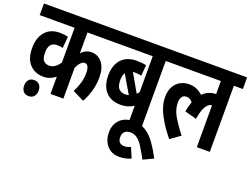

<svg xmlns="http://www.w3.org/2000/svg" viewBox="-129 -899 1883 1443"><g transform="rotate(20 812.5 -177.0)"><path d="M622 -529H382V-363Q417 -400 463 -400Q515 -400 548.5 -358.5Q582 -317 582 -240Q582 -138 527 -35L435 -81Q454 -117 466 -156.5Q478 -196 478 -237Q478 -307 442 -307Q426 -307 410.5 -291Q395 -275 382 -247V0H279V-138Q258 -121 235 -112Q212 -103 181 -103Q117 -103 74 -147Q31 -191 31 -280Q31 -360 72.5 -408Q114 -456 187 -456Q207 -456 224 -454Q241 -452 255 -448L247 -356Q227 -362 201 -362Q134 -362 134 -279Q134 -230 151.5 -213Q169 -196 195 -196Q221 -196 240.5 -210Q260 -224 279 -250V-529H0V-622H622ZM71 8Q71 -20 86 -38Q101 -56 129 -56Q157 -56 172 -38Q187 -20 187 8Q187 36 172 54Q157 72 129 72Q101 72 86 54Q71 36 71 8Z M1080 -529H1008V0H904V-133Q883 -119 857.5 -111Q832 -103 800 -103Q724 -103 681.5 -149.5Q639 -196 639 -279Q639 -362 682 -409Q725 -456 805 -456Q825 -456 845.5 -454Q866 -452 880 -448L873 -362Q849 -368 817 -368Q810 -368 804 -368L887 -223Q896 -231 904 -242V-529H610V-622H1080ZM736 -278Q736 -228 755.5 -208.5Q775 -189 807 -189Q821 -189 835 -193L750 -337Q736 -315 736 -278Z M1018 248Q997 258 973.5 263Q950 268 926 268Q862 268 826 226Q790 184 790 120Q790 58 829 18.5Q868 -21 937 -21Q994 -21 1036.5 6.5Q1079 34 1112.5 81.5Q1146 129 1178 190L1097 228Q1067 172 1044 136Q1021 100 997 83Q973 66 942 66Q915 66 898.5 81Q882 96 882 125Q882 155 897 167.5Q912 180 934 180Q947 180 959.5 176.5Q972 173 984 168Z M1068 -529V-622H1625V-529H1553V0H1449V-335Q1434 -334 1419 -321.5Q1404 -309 1391.5 -280Q1379 -251 1370 -198L1276 -223Q1284 -268 1297 -304Q1287 -316 1275 -323Q1263 -330 1248 -330Q1223 -330 1211.5 -312Q1200 -294 1200 -268Q1200 -213 1230 -161Q1260 -109 1312 -42L1233 14Q1173 -59 1134.5 -132Q1096 -205 1096 -272Q1096 -326 1116.5 -360Q1137 -394 1168.5 -409.5Q1200 -425 1233 -425Q1268 -425 1293.5 -414Q1319 -403 1345 -381Q1387 -423 1449 -425V-529Z"/></g></svg>

Font: Noto Sans ExtraCondensed SemiBold
Style: Regular
Weight: 600
Width: 2
Designer: Monotype Design Team
Foundry: Monotype Imaging Inc.
Version: Version 2.013; ttfautohint (v1.8.4.7-5d5b)